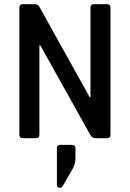

<svg xmlns="http://www.w3.org/2000/svg" viewBox="-20 -663 623 921"><path d="M342 48V95Q342 126 324 155L281 229Q276 238 267 238Q253 238 253 222V49Q253 32 269 32H326Q342 32 342 48ZM152 0H90Q73 0 73 -17V-626Q73 -643 90 -643H146Q162 -643 168 -632L410 -197H414V-626Q414 -643 431 -643H493Q510 -643 510 -626V-17Q510 0 493 0H439Q423 0 413 -16L173 -446H169V-17Q169 0 152 0Z"/></svg>

Font: Rajdhani SemiBold
Style: Regular
Weight: 600
Designer: Satya Rajpurohit, Jyotish Sonowal
Foundry: Indian Type Foundry
Version: Version 1.201 February 1, 2022